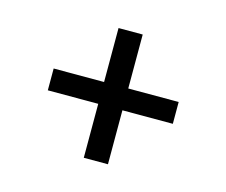

<svg xmlns="http://www.w3.org/2000/svg" viewBox="-71 -655 742 629"><g transform="rotate(15 300.0 -340.0)"><path d="M341 -120H259V-303H88V-377H259V-560H341V-377H512V-303H341Z"/></g></svg>

Font: Iosevka Meiseki Sans
Style: Regular
Weight: 400
Monospace: yes
Designer: Belleve Invis
Foundry: Belleve Invis
Version: Version 11.2.6; ttfautohint (v1.8.4)